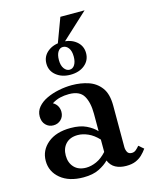

<svg xmlns="http://www.w3.org/2000/svg" viewBox="-126 -927 806 1019"><g transform="rotate(-15 277.5 -417.5)"><path d="M440 10Q406 10 381.5 -3Q357 -16 345 -45V-302Q345 -364 323.5 -400.5Q302 -437 243 -437Q217 -437 194 -431.5Q171 -426 149 -412Q165 -403 173 -388.5Q181 -374 181 -357Q181 -331 164 -314.5Q147 -298 122 -298Q97 -298 80 -315.5Q63 -333 63 -362Q63 -391 81.5 -413Q100 -435 130.5 -449.5Q161 -464 198 -471.5Q235 -479 270 -479Q319 -479 361 -465Q403 -451 429 -416Q455 -381 455 -317V-89Q455 -75 461.5 -62Q468 -49 486 -49Q499 -49 509 -57.5Q519 -66 528 -77L555 -54Q543 -37 528 -22.5Q513 -8 492 1Q471 10 440 10ZM205 10Q126 10 79.5 -28.5Q33 -67 33 -126Q33 -184 79 -222.5Q125 -261 205 -261Q257 -261 291 -244.5Q325 -228 345 -206V-160Q318 -189 288.5 -202Q259 -215 232 -215Q190 -215 166.5 -190.5Q143 -166 143 -126Q143 -86 166.5 -61Q190 -36 232 -36Q259 -36 288.5 -49Q318 -62 345 -92V-45Q325 -24 291 -7Q257 10 205 10ZM279 -534Q232 -534 201 -559Q170 -584 170 -624Q170 -664 201 -689Q232 -714 279 -714Q327 -714 357.5 -689Q388 -664 388 -624Q388 -584 357.5 -559Q327 -534 279 -534ZM281 -561Q299 -561 309.5 -578Q320 -595 320 -623Q320 -654 307.5 -670.5Q295 -687 277 -687Q260 -687 249.5 -670.5Q239 -654 239 -625Q239 -595 251.5 -578Q264 -561 281 -561ZM439 -845 282 -700H252L306 -845Z"/></g></svg>

Font: Brygada 1918 SemiBold
Style: Regular
Weight: 600
Designer: Mateusz Machalski | Borys Kosmynka | Przemek Hoffer
Foundry: NIEPODLEGLA 2018
Version: Version 3.006